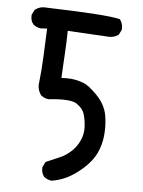

<svg xmlns="http://www.w3.org/2000/svg" viewBox="-52 -777 605 813"><g transform="rotate(5 250.0 -370.5)"><path d="M196.8 -5.9Q179.2 -8.3 166 -19L165.5 -19.5Q152.3 -35.2 154.3 -59.1V-60.1L154.8 -61L164.6 -80.6L165.5 -82.5L167.5 -83.5Q194.8 -95.2 223.1 -107.4Q250.5 -119.1 272.9 -140.1Q294.9 -160.6 307.1 -189Q319.3 -216.8 317.4 -246.6Q315.4 -277.3 308.1 -300.8Q304.2 -312 295.9 -322Q287.6 -332 274.4 -340.8Q248.5 -358.4 154.8 -348.6H154.3H153.8Q136.2 -351.1 123 -361.8L122.6 -362.3L122.1 -362.8Q105 -386.2 109.4 -416Q115.2 -464.4 118.2 -532.7Q121.1 -596.2 123 -646L96.2 -644.5H95.7H95.2Q77.6 -647 64.5 -657.7L64 -658.2Q57.1 -666 54.4 -676Q51.8 -686 52.7 -697.8V-698.7L53.2 -699.7L63 -719.2L63.5 -720.7L64.9 -721.2Q84 -736.3 109.9 -734.4Q109.9 -734.4 118.2 -733.9Q370.1 -726.6 424.3 -712.9L426.3 -712.4L427.7 -710.4Q440.4 -693.4 438.5 -669.4V-668.5L438 -667.5L428.2 -647.9L427.2 -646.5L426.3 -645.5Q404.8 -630.9 375.5 -634.8L210.9 -644Q210.4 -600.1 207 -542.5Q205.1 -514.2 203.9 -489.3Q202.6 -464.4 201.7 -442.9Q211.9 -443.8 222.2 -443.8Q232.4 -443.8 243.2 -442.9Q269 -440.4 293.5 -431.2Q306.6 -426.8 321.8 -415Q336.9 -403.3 355 -384.8Q373 -366.2 384 -346.2Q395 -326.2 399.4 -304.7Q407.2 -263.2 403.3 -219.2Q401.4 -197.3 396 -177.5Q390.6 -157.7 382.3 -140.1Q365.2 -105 331.1 -74.2Q297.4 -43.9 265.6 -27.8Q234.4 -11.7 198.2 -5.9H197.3Z"/></g></svg>

Font: NaikaiFont
Style: SemiBold
Weight: 600
Version: Version 1.89